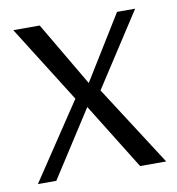

<svg xmlns="http://www.w3.org/2000/svg" viewBox="-63 -558 569 616"><g transform="rotate(-10 221.5 -250.0)"><path d="M417 -500 262 -261 430 0H345L211 -216L72 0H12L178 -249L20 -500H106L229 -291L358 -500Z"/></g></svg>

Font: Arsenal
Style: Regular
Weight: 400
Designer: Andrij Shevchenko
Foundry: Stairsfor.com
Version: Version 1.000